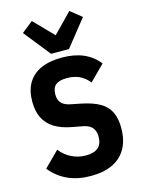

<svg xmlns="http://www.w3.org/2000/svg" viewBox="-141 -1045 839 1137"><g transform="rotate(-15 278.0 -476.5)"><path d="M272 12Q193 12 132 -15.5Q71 -43 26 -98L118 -190Q147 -153 187.5 -133Q228 -113 275 -113Q325 -113 350 -135Q375 -157 375 -201Q375 -225 367 -242Q359 -259 343 -269.5Q327 -280 301 -285L237 -297Q173 -309 131.5 -335Q90 -361 69.5 -402.5Q49 -444 49 -502Q49 -570 76 -616Q103 -662 155.5 -686Q208 -710 285 -710Q360 -710 415.5 -686.5Q471 -663 510 -614L418 -522Q392 -554 359.5 -569.5Q327 -585 283 -585Q236 -585 214 -567Q192 -549 192 -509Q192 -486 199.5 -470.5Q207 -455 222.5 -445Q238 -435 262 -430L326 -417Q395 -403 437 -379Q479 -355 498.5 -315.5Q518 -276 518 -217Q518 -143 489.5 -92Q461 -41 406.5 -14.5Q352 12 272 12ZM340 -748H230L101 -910L170 -965L285 -847L400 -965L469 -910Z"/></g></svg>

Font: IBM Plex Sans Condensed
Style: Bold
Weight: 700
Width: 3
Designer: Mike Abbink, Paul van der Laan, Pieter van Rosmalen
Foundry: Bold Monday
Version: Version 3.201